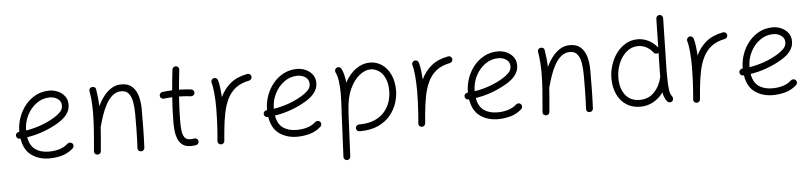

<svg xmlns="http://www.w3.org/2000/svg" viewBox="-50 -988 6438 1522"><g transform="rotate(-5 3169.0 -227.0)"><path d="M500 -43.9Q459 -6.8 409.4 6.3Q359.9 19.5 310.1 19.5Q229 19.5 169.4 -22Q109.9 -63.5 94.7 -157.2Q92.3 -156.7 89.8 -156.7Q78.6 -155.8 70.3 -163.1Q62 -170.4 61 -181.6Q60.1 -192.9 67.4 -201.4Q74.7 -210 85.9 -210.9Q88.4 -210.9 90.3 -211.4Q90.3 -212.9 90.3 -214.8Q90.3 -270.5 109.1 -324.2Q127.9 -377.9 163.1 -421.4Q198.2 -464.8 247.1 -490.5Q295.9 -516.1 355.5 -516.1Q389.6 -516.1 422.4 -502Q455.1 -487.8 476.6 -460.4Q498 -433.1 498 -393.1Q498 -357.4 481.4 -330.1Q464.8 -302.7 442.1 -283.9Q419.4 -265.1 401.4 -254.4Q281.7 -183.6 148.9 -163.1Q160.6 -94.2 203.1 -64.5Q245.6 -34.7 310.1 -34.7Q355 -34.7 394.3 -46.1Q433.6 -57.6 462.9 -84.5Q471.2 -91.8 482.7 -91.3Q494.1 -90.8 502 -82.5Q509.3 -74.2 508.8 -62.7Q508.3 -51.3 500 -43.9ZM354.5 -461.9Q295.4 -461.9 247.8 -427.2Q200.2 -392.6 172.4 -336.9Q144.5 -281.2 144.5 -217.3Q268.1 -236.8 371.6 -298.3Q400.4 -315.4 422.6 -337.6Q444.8 -359.9 444.8 -389.6Q444.8 -422.9 418 -442.4Q391.1 -461.9 354.5 -461.9Z M666 -6.8Q675.8 -111.3 680.7 -185.1Q685.5 -258.8 685.5 -315.9Q685.5 -363.8 682.4 -403.8Q679.2 -443.8 672.4 -484.4Q670.4 -497.1 676.8 -504.6Q683.1 -512.2 692.4 -514.6Q703.1 -517.1 713.6 -512Q724.1 -506.8 726.1 -493.2Q731.4 -460 734.9 -427.2Q738.3 -394.5 739.3 -358.9Q760.3 -401.9 787.6 -437.3Q814.9 -472.7 849.9 -494.1Q884.8 -515.6 928.2 -515.6Q982.9 -515.6 1014.4 -486.3Q1045.9 -457 1059.1 -409.2Q1072.3 -361.3 1072.3 -306.2Q1072.3 -231 1071.3 -156Q1070.3 -81.1 1066.4 0.5Q1065.9 10.7 1058.6 18.8Q1051.3 26.9 1038.6 26.9Q1025.4 26.9 1018.3 18.8Q1011.2 10.7 1011.7 0Q1015.6 -73.7 1016.6 -137.7Q1017.6 -201.7 1017.6 -266.6Q1017.6 -319.8 1010.5 -364Q1003.4 -408.2 982.9 -434.8Q962.4 -461.4 922.9 -461.4Q884.3 -461.4 854.5 -437Q824.7 -412.6 802.5 -372.8Q780.3 -333 764.2 -285.9Q748 -238.8 736.3 -193.8L735.8 -192.4Q733.4 -151.9 729.5 -104.7Q725.6 -57.6 720.2 -1.5Q718.8 11.7 709.5 17.6Q700.2 23.4 689.9 22.5Q680.2 21.5 672.6 14.2Q665 6.8 666 -6.8Z M1500 -397Q1499 -386.2 1490 -379.2Q1481 -372.1 1469.7 -373.5Q1426.8 -379.4 1375.5 -379.9Q1372.1 -328.6 1369.9 -277.1Q1367.7 -225.6 1367.7 -173.3Q1367.7 -140.1 1371.3 -108.2Q1375 -76.2 1389.4 -55.4Q1403.8 -34.7 1435.5 -34.7Q1450.2 -34.7 1466.8 -37.6Q1478 -40 1487.3 -33.4Q1496.6 -26.9 1498.5 -15.6Q1501 -4.9 1494.4 4.4Q1487.8 13.7 1476.6 16.1Q1456.1 19.5 1435.5 19.5Q1392.6 19.5 1367.9 0Q1343.3 -19.5 1331.5 -49.8Q1319.8 -80.1 1316.7 -113Q1313.5 -146 1313.5 -173.3Q1313.5 -225.6 1315.7 -276.9Q1317.9 -328.1 1321.3 -378.9Q1286.6 -377.4 1254.4 -373.5Q1243.7 -372.1 1234.4 -379.2Q1225.1 -386.2 1224.1 -397Q1222.7 -408.2 1229.7 -417.2Q1236.8 -426.3 1247.6 -427.2Q1284.7 -432.1 1325.7 -433.6Q1329.1 -474.6 1333.3 -515.4Q1337.4 -556.2 1342.3 -597.2Q1343.3 -608.4 1352.5 -615.2Q1361.8 -622.1 1372.6 -620.6Q1383.8 -619.6 1390.6 -610.8Q1397.5 -602.1 1396 -590.8Q1391.6 -551.3 1387.5 -512.2Q1383.3 -473.1 1379.9 -434.1Q1404.8 -433.6 1429 -431.9Q1453.1 -430.2 1476.6 -427.2Q1487.8 -426.3 1494.6 -417.2Q1501.5 -408.2 1500 -397Z M1672.4 26.9Q1668.9 26.4 1666 25.4Q1665.5 25.4 1665 24.9Q1665 24.9 1664.6 24.9Q1651.9 19.5 1648.9 6.3Q1648.9 5.9 1648.4 4.9Q1648.4 4.9 1648.4 4.4Q1647.9 1 1648.4 -2.9Q1648.4 -4.9 1648.9 -7.3Q1650.4 -23.4 1651.6 -39.6Q1652.8 -55.7 1654.3 -71.8Q1657.2 -115.2 1659.4 -163.6Q1661.6 -211.9 1661.6 -259.8Q1661.6 -322.8 1656.7 -378.7Q1651.9 -434.6 1642.1 -466.3Q1639.2 -477.1 1644.5 -487.1Q1649.9 -497.1 1660.6 -500.5Q1671.4 -503.9 1681.4 -498.3Q1691.4 -492.7 1694.8 -481.9Q1702.6 -455.6 1707 -420.7Q1711.4 -385.7 1713.9 -345.7Q1742.7 -407.7 1793.9 -451.2Q1845.2 -494.6 1929.7 -510.7Q1940.4 -513.2 1950 -506.6Q1959.5 -500 1961.4 -489.3Q1963.9 -478.5 1957.3 -469Q1950.7 -459.5 1939.9 -457Q1874 -444.3 1832.3 -411.6Q1790.5 -378.9 1766.1 -329.1Q1741.7 -279.3 1729 -215.1Q1716.3 -150.9 1709.5 -75.7Q1706.5 -33.7 1702.6 2.9Q1702.1 6.3 1700.7 9.8Q1700.7 9.8 1700.7 9.8Q1700.7 10.7 1700.2 11.2Q1694.8 23.4 1681.6 26.4Q1681.2 26.4 1680.2 26.4Q1680.2 26.4 1680.2 26.9Q1676.3 27.3 1672.4 26.9Z M2471.2 -43.9Q2430.2 -6.8 2380.6 6.3Q2331.1 19.5 2281.2 19.5Q2200.2 19.5 2140.6 -22Q2081.1 -63.5 2065.9 -157.2Q2063.5 -156.7 2061 -156.7Q2049.8 -155.8 2041.5 -163.1Q2033.2 -170.4 2032.2 -181.6Q2031.2 -192.9 2038.6 -201.4Q2045.9 -210 2057.1 -210.9Q2059.6 -210.9 2061.5 -211.4Q2061.5 -212.9 2061.5 -214.8Q2061.5 -270.5 2080.3 -324.2Q2099.1 -377.9 2134.3 -421.4Q2169.4 -464.8 2218.3 -490.5Q2267.1 -516.1 2326.7 -516.1Q2360.8 -516.1 2393.6 -502Q2426.3 -487.8 2447.8 -460.4Q2469.2 -433.1 2469.2 -393.1Q2469.2 -357.4 2452.6 -330.1Q2436 -302.7 2413.3 -283.9Q2390.6 -265.1 2372.6 -254.4Q2252.9 -183.6 2120.1 -163.1Q2131.8 -94.2 2174.3 -64.5Q2216.8 -34.7 2281.2 -34.7Q2326.2 -34.7 2365.5 -46.1Q2404.8 -57.6 2434.1 -84.5Q2442.4 -91.8 2453.9 -91.3Q2465.3 -90.8 2473.1 -82.5Q2480.5 -74.2 2480 -62.7Q2479.5 -51.3 2471.2 -43.9ZM2325.7 -461.9Q2266.6 -461.9 2219 -427.2Q2171.4 -392.6 2143.6 -336.9Q2115.7 -281.2 2115.7 -217.3Q2239.3 -236.8 2342.8 -298.3Q2371.6 -315.4 2393.8 -337.6Q2416 -359.9 2416 -389.6Q2416 -422.9 2389.2 -442.4Q2362.3 -461.9 2325.7 -461.9Z M2750.5 -7.3Q2750.5 -18.6 2758.5 -26.6Q2766.6 -34.7 2777.8 -34.7Q2853 -34.7 2903.6 -57.4Q2954.1 -80.1 2983.9 -116.7Q3013.7 -153.3 3026.6 -195.6Q3039.6 -237.8 3039.6 -277.3Q3039.6 -341.3 3020 -382.1Q3000.5 -422.9 2970 -442.4Q2939.5 -461.9 2905.8 -461.9Q2863.3 -461.9 2818.1 -426.8Q2772.9 -391.6 2740.5 -320.6Q2708 -249.5 2703.6 -141.1Q2703.6 -138.2 2703.1 -135.7Q2702.6 -127 2702.1 -122.1L2686.5 212.9Q2686 224.1 2677.5 231.4Q2668.9 238.8 2657.7 238.3Q2646.5 237.8 2639.2 229.5Q2631.8 221.2 2632.3 210L2647.9 -125Q2650.9 -172.4 2652.8 -214.8Q2654.8 -257.3 2654.8 -294.4Q2654.8 -345.2 2648.4 -390.1Q2642.1 -435.1 2628.4 -461.9Q2623.5 -472.2 2627 -482.9Q2630.4 -493.7 2640.6 -498.5Q2650.9 -503.9 2661.9 -500.2Q2672.9 -496.6 2677.7 -486.3Q2689.5 -462.9 2696.3 -434.3Q2703.1 -405.8 2706.1 -374Q2742.2 -441.9 2794.7 -479Q2847.2 -516.1 2905.8 -516.1Q2958 -516.1 3000.7 -487.1Q3043.5 -458 3068.6 -404.5Q3093.8 -351.1 3093.8 -277.3Q3093.8 -230 3077.1 -178.2Q3060.5 -126.5 3023.7 -81.5Q2986.8 -36.6 2926.3 -8.5Q2865.7 19.5 2777.8 19.5Q2766.6 19.5 2758.5 11.7Q2750.5 3.9 2750.5 -7.3Z M3270.5 26.9Q3267.1 26.4 3264.2 25.4Q3263.7 25.4 3263.2 24.9Q3263.2 24.9 3262.7 24.9Q3250 19.5 3247.1 6.3Q3247.1 5.9 3246.6 4.9Q3246.6 4.9 3246.6 4.4Q3246.1 1 3246.6 -2.9Q3246.6 -4.9 3247.1 -7.3Q3248.5 -23.4 3249.8 -39.6Q3251 -55.7 3252.4 -71.8Q3255.4 -115.2 3257.6 -163.6Q3259.8 -211.9 3259.8 -259.8Q3259.8 -322.8 3254.9 -378.7Q3250 -434.6 3240.2 -466.3Q3237.3 -477.1 3242.7 -487.1Q3248 -497.1 3258.8 -500.5Q3269.5 -503.9 3279.5 -498.3Q3289.6 -492.7 3293 -481.9Q3300.8 -455.6 3305.2 -420.7Q3309.6 -385.7 3312 -345.7Q3340.8 -407.7 3392.1 -451.2Q3443.4 -494.6 3527.8 -510.7Q3538.6 -513.2 3548.1 -506.6Q3557.6 -500 3559.6 -489.3Q3562 -478.5 3555.4 -469Q3548.8 -459.5 3538.1 -457Q3472.2 -444.3 3430.4 -411.6Q3388.7 -378.9 3364.3 -329.1Q3339.8 -279.3 3327.1 -215.1Q3314.5 -150.9 3307.6 -75.7Q3304.7 -33.7 3300.8 2.9Q3300.3 6.3 3298.8 9.8Q3298.8 9.8 3298.8 9.8Q3298.8 10.7 3298.3 11.2Q3293 23.4 3279.8 26.4Q3279.3 26.4 3278.3 26.4Q3278.3 26.4 3278.3 26.9Q3274.4 27.3 3270.5 26.9Z M4069.3 -43.9Q4028.3 -6.8 3978.8 6.3Q3929.2 19.5 3879.4 19.5Q3798.3 19.5 3738.8 -22Q3679.2 -63.5 3664.1 -157.2Q3661.6 -156.7 3659.2 -156.7Q3647.9 -155.8 3639.6 -163.1Q3631.3 -170.4 3630.4 -181.6Q3629.4 -192.9 3636.7 -201.4Q3644 -210 3655.3 -210.9Q3657.7 -210.9 3659.7 -211.4Q3659.7 -212.9 3659.7 -214.8Q3659.7 -270.5 3678.5 -324.2Q3697.3 -377.9 3732.4 -421.4Q3767.6 -464.8 3816.4 -490.5Q3865.2 -516.1 3924.8 -516.1Q3959 -516.1 3991.7 -502Q4024.4 -487.8 4045.9 -460.4Q4067.4 -433.1 4067.4 -393.1Q4067.4 -357.4 4050.8 -330.1Q4034.2 -302.7 4011.5 -283.9Q3988.8 -265.1 3970.7 -254.4Q3851.1 -183.6 3718.3 -163.1Q3730 -94.2 3772.5 -64.5Q3814.9 -34.7 3879.4 -34.7Q3924.3 -34.7 3963.6 -46.1Q4002.9 -57.6 4032.2 -84.5Q4040.5 -91.8 4052 -91.3Q4063.5 -90.8 4071.3 -82.5Q4078.6 -74.2 4078.1 -62.7Q4077.6 -51.3 4069.3 -43.9ZM3923.8 -461.9Q3864.7 -461.9 3817.1 -427.2Q3769.5 -392.6 3741.7 -336.9Q3713.9 -281.2 3713.9 -217.3Q3837.4 -236.8 3940.9 -298.3Q3969.7 -315.4 3991.9 -337.6Q4014.2 -359.9 4014.2 -389.6Q4014.2 -422.9 3987.3 -442.4Q3960.4 -461.9 3923.8 -461.9Z M4235.4 -6.8Q4245.1 -111.3 4250 -185.1Q4254.9 -258.8 4254.9 -315.9Q4254.9 -363.8 4251.7 -403.8Q4248.5 -443.8 4241.7 -484.4Q4239.7 -497.1 4246.1 -504.6Q4252.4 -512.2 4261.7 -514.6Q4272.5 -517.1 4283 -512Q4293.5 -506.8 4295.4 -493.2Q4300.8 -460 4304.2 -427.2Q4307.6 -394.5 4308.6 -358.9Q4329.6 -401.9 4356.9 -437.3Q4384.3 -472.7 4419.2 -494.1Q4454.1 -515.6 4497.6 -515.6Q4552.2 -515.6 4583.7 -486.3Q4615.2 -457 4628.4 -409.2Q4641.6 -361.3 4641.6 -306.2Q4641.6 -231 4640.6 -156Q4639.6 -81.1 4635.7 0.5Q4635.3 10.7 4627.9 18.8Q4620.6 26.9 4607.9 26.9Q4594.7 26.9 4587.6 18.8Q4580.6 10.7 4581.1 0Q4585 -73.7 4585.9 -137.7Q4586.9 -201.7 4586.9 -266.6Q4586.9 -319.8 4579.8 -364Q4572.8 -408.2 4552.2 -434.8Q4531.7 -461.4 4492.2 -461.4Q4453.6 -461.4 4423.8 -437Q4394 -412.6 4371.8 -372.8Q4349.6 -333 4333.5 -285.9Q4317.4 -238.8 4305.7 -193.8L4305.2 -192.4Q4302.7 -151.9 4298.8 -104.7Q4294.9 -57.6 4289.6 -1.5Q4288.1 11.7 4278.8 17.6Q4269.5 23.4 4259.3 22.5Q4249.5 21.5 4241.9 14.2Q4234.4 6.8 4235.4 -6.8Z M5036.6 -515.1Q5079.6 -515.1 5119.9 -495.6Q5160.2 -476.1 5193.8 -436L5198.7 -665Q5198.7 -676.3 5206.8 -684.1Q5214.8 -691.9 5226.1 -691.9Q5237.3 -691.4 5245.1 -683.3Q5252.9 -675.3 5252.9 -664.1L5243.7 -249.5Q5243.7 -176.3 5245.8 -135Q5248 -93.8 5253.9 -73Q5259.8 -52.2 5270 -39.6Q5276.9 -30.8 5275.6 -19.3Q5274.4 -7.8 5266.1 -0.5Q5257.3 6.3 5245.8 5.1Q5234.4 3.9 5227.1 -4.9Q5203.1 -33.7 5195.8 -78.6Q5164.6 -34.7 5117.4 -7.6Q5070.3 19.5 5011.2 19.5Q4946.8 19.5 4899.9 -12Q4853 -43.5 4827.9 -98.1Q4802.7 -152.8 4802.7 -222.7Q4802.7 -276.9 4819.3 -328.9Q4835.9 -380.9 4866.7 -422.9Q4897.5 -464.8 4940.7 -490Q4983.9 -515.1 5036.6 -515.1ZM4857.9 -222.2Q4857.9 -138.2 4898.2 -86.4Q4938.5 -34.7 5012.2 -34.7Q5082.5 -34.7 5127.9 -82.5Q5173.3 -130.4 5189 -201.2L5189.5 -203.1Q5189.5 -213.4 5189.5 -225.3Q5189.5 -237.3 5189.5 -250L5192.9 -394Q5191.4 -393.1 5189.9 -392.1Q5180.7 -386.2 5169.2 -389.2Q5157.7 -392.1 5152.3 -401.4Q5127.4 -431.6 5097.7 -446.3Q5067.9 -460.9 5036.1 -460.9Q4982.4 -460.9 4942.4 -426.3Q4902.3 -391.6 4880.1 -336.9Q4857.9 -282.2 4857.9 -222.2Z M5457.5 26.9Q5454.1 26.4 5451.2 25.4Q5450.7 25.4 5450.2 24.9Q5450.2 24.9 5449.7 24.9Q5437 19.5 5434.1 6.3Q5434.1 5.9 5433.6 4.9Q5433.6 4.9 5433.6 4.4Q5433.1 1 5433.6 -2.9Q5433.6 -4.9 5434.1 -7.3Q5435.5 -23.4 5436.8 -39.6Q5438 -55.7 5439.5 -71.8Q5442.4 -115.2 5444.6 -163.6Q5446.8 -211.9 5446.8 -259.8Q5446.8 -322.8 5441.9 -378.7Q5437 -434.6 5427.2 -466.3Q5424.3 -477.1 5429.7 -487.1Q5435.1 -497.1 5445.8 -500.5Q5456.5 -503.9 5466.6 -498.3Q5476.6 -492.7 5480 -481.9Q5487.8 -455.6 5492.2 -420.7Q5496.6 -385.7 5499 -345.7Q5527.8 -407.7 5579.1 -451.2Q5630.4 -494.6 5714.8 -510.7Q5725.6 -513.2 5735.1 -506.6Q5744.6 -500 5746.6 -489.3Q5749 -478.5 5742.4 -469Q5735.8 -459.5 5725.1 -457Q5659.2 -444.3 5617.4 -411.6Q5575.7 -378.9 5551.3 -329.1Q5526.9 -279.3 5514.2 -215.1Q5501.5 -150.9 5494.6 -75.7Q5491.7 -33.7 5487.8 2.9Q5487.3 6.3 5485.8 9.8Q5485.8 9.8 5485.8 9.8Q5485.8 10.7 5485.4 11.2Q5480 23.4 5466.8 26.4Q5466.3 26.4 5465.3 26.4Q5465.3 26.4 5465.3 26.9Q5461.4 27.3 5457.5 26.9Z M6256.3 -43.9Q6215.3 -6.8 6165.8 6.3Q6116.2 19.5 6066.4 19.5Q5985.4 19.5 5925.8 -22Q5866.2 -63.5 5851.1 -157.2Q5848.6 -156.7 5846.2 -156.7Q5835 -155.8 5826.7 -163.1Q5818.4 -170.4 5817.4 -181.6Q5816.4 -192.9 5823.7 -201.4Q5831.1 -210 5842.3 -210.9Q5844.7 -210.9 5846.7 -211.4Q5846.7 -212.9 5846.7 -214.8Q5846.7 -270.5 5865.5 -324.2Q5884.3 -377.9 5919.4 -421.4Q5954.6 -464.8 6003.4 -490.5Q6052.2 -516.1 6111.8 -516.1Q6146 -516.1 6178.7 -502Q6211.4 -487.8 6232.9 -460.4Q6254.4 -433.1 6254.4 -393.1Q6254.4 -357.4 6237.8 -330.1Q6221.2 -302.7 6198.5 -283.9Q6175.8 -265.1 6157.7 -254.4Q6038.1 -183.6 5905.3 -163.1Q5917 -94.2 5959.5 -64.5Q6002 -34.7 6066.4 -34.7Q6111.3 -34.7 6150.6 -46.1Q6189.9 -57.6 6219.2 -84.5Q6227.5 -91.8 6239 -91.3Q6250.5 -90.8 6258.3 -82.5Q6265.6 -74.2 6265.1 -62.7Q6264.6 -51.3 6256.3 -43.9ZM6110.8 -461.9Q6051.8 -461.9 6004.2 -427.2Q5956.5 -392.6 5928.7 -336.9Q5900.9 -281.2 5900.9 -217.3Q6024.4 -236.8 6127.9 -298.3Q6156.7 -315.4 6179 -337.6Q6201.2 -359.9 6201.2 -389.6Q6201.2 -422.9 6174.3 -442.4Q6147.5 -461.9 6110.8 -461.9Z"/></g></svg>

Font: Mikhak-DS1-FD Light
Style: Regular
Weight: 300
Designer: Amin Abedi
Version: Version 3.2